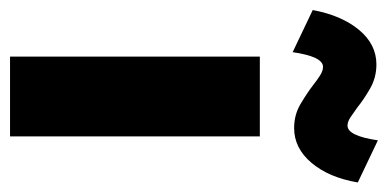

<svg xmlns="http://www.w3.org/2000/svg" viewBox="-252 -572 791 392"><g transform="rotate(90 144.0 -375.5)"><path d="M226 0H63V-510H226ZM234 -751 320 -710Q310 -651 280 -615.5Q250 -580 209 -580Q182 -580 160 -593Q138 -606 121 -619Q111 -627 101.5 -633Q92 -639 84 -639Q63 -639 54 -577L-32 -618Q-21 -677 8.5 -712.5Q38 -748 79 -748Q106 -748 128.5 -735Q151 -722 167 -709Q178 -701 187 -695Q196 -689 204 -689Q225 -689 234 -751Z"/></g></svg>

Font: Wix Madefor Text ExtraBold
Style: Regular
Weight: 800
Designer: Dalton Maag Ltd
Foundry: Dalton Maag Ltd
Version: Version 3.100